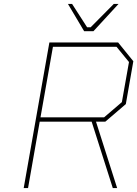

<svg xmlns="http://www.w3.org/2000/svg" viewBox="-20 -952 695 972"><path d="M406 -794 324 -932H345L421 -814H439L556 -932H580L453 -794ZM100 0 230 -737H578L655 -642L617 -425L513 -336H466L573 0H551L444 -336H181L122 0ZM185 -358H507L597 -435L633 -638L570 -715H248Z"/></svg>

Font: Tomorrow Thin
Style: Italic
Weight: 250
Italic angle: -10°
Designer: Tony de Marco, Monica Rizzolli
Foundry: Just in Type
Version: Version 2.002